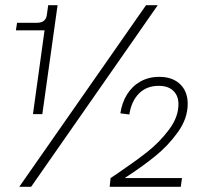

<svg xmlns="http://www.w3.org/2000/svg" viewBox="-20 -717 758 737"><path d="M151 -600.5H41L45.5 -629.5H121.5Q138.5 -629.5 148.2 -637Q158 -644.5 160 -661L165 -697H201L142.5 -279H106.5ZM540.5 -697H585.5L99.5 0H54ZM428.5 -49.5Q497 -96 544.5 -133.2Q592 -170.5 628.5 -219Q665 -267.5 665 -317Q665 -349.5 645.2 -368.5Q625.5 -387.5 589 -387.5Q542.5 -387.5 513.2 -357.8Q484 -328 476.5 -277.5L442 -282Q448 -322.5 467.5 -354.2Q487 -386 518.8 -404Q550.5 -422 591.5 -422Q642 -422 671.2 -394Q700.5 -366 700.5 -318.5Q700.5 -262.5 663 -210Q625.5 -157.5 574.5 -116.5Q523.5 -75.5 458.5 -33.5H678.5L674 0H401L404.5 -33.5Z"/></svg>

Font: HK Grotesk Light
Style: Italic
Weight: 300
Italic angle: -16°
Designer: Alfredo Marco Pradil
Foundry: Hanken Design Co.
Version: Version 3.001